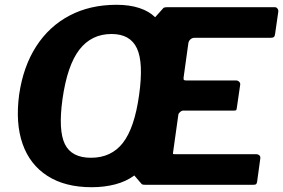

<svg xmlns="http://www.w3.org/2000/svg" viewBox="-20 -772 1183 802"><path d="M1049 -128Q1058 -128 1063.5 -123Q1069 -118 1067 -108L1054 -13Q1053 -6 1050 -3Q1047 0 1036 0H589Q584 0 579.5 -0.5Q575 -1 572 -3L541 -39Q507 -14 461.5 -2Q416 10 363 10Q252 10 178.5 -37Q105 -84 74.5 -170.5Q44 -257 60 -377Q77 -494 131 -578Q185 -662 270.5 -707Q356 -752 467 -752Q521 -752 562 -738.5Q603 -725 628 -700L663 -739Q667 -741 671 -741.5Q675 -742 680 -742H1128Q1135 -742 1139.5 -735.5Q1144 -729 1142 -720L1129 -630Q1128 -621 1124 -617.5Q1120 -614 1109 -614H792Q783 -614 776 -608Q769 -602 767 -593L747 -449Q746 -440 748.5 -438Q751 -436 757 -436H965Q974 -436 979.5 -430Q985 -424 983 -416L969 -320Q968 -314 966.5 -312Q965 -310 956 -310H745Q739 -310 732.5 -304.5Q726 -299 725 -293L703 -136Q702 -129 703 -128.5Q704 -128 710 -128H1049ZM360 -113Q445 -113 493.5 -175.5Q542 -238 561 -375Q580 -510 552 -570Q524 -630 446 -630Q362 -630 311.5 -564.5Q261 -499 241 -358Q223 -227 251 -170Q279 -113 360 -113Z"/></svg>

Font: Libre Franklin
Style: Bold Italic
Weight: 700
Italic angle: -8°
Designer: Pablo Impallari, Rodrigo Fuenzalida, Nhung Nguyen
Foundry: Impallari Type
Version: Version 3.000